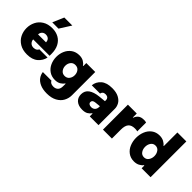

<svg xmlns="http://www.w3.org/2000/svg" viewBox="60 -1725 2884 2884"><g transform="rotate(45 1502.0 -283.0)"><path d="M502 -780 388 -600 255 -601 332 -780ZM42 -266Q42 -337 72.5 -399.5Q103 -462 165.5 -501Q228 -540 320 -540Q398 -540 457.5 -506.5Q517 -473 549.5 -410Q582 -347 582 -260V-217H233Q236 -180 260.5 -155.5Q285 -131 326 -131Q358 -131 378 -144.5Q398 -158 405 -177H579Q563 -99 500 -44.5Q437 10 326 10Q233 10 169 -29Q105 -68 73.5 -130.5Q42 -193 42 -266ZM401 -322Q400 -362 377 -383Q354 -404 316 -404Q282 -404 258.5 -383Q235 -362 232 -322Z M683 27H866Q872 45 893 58Q914 71 949 71Q996 71 1022.5 43.5Q1049 16 1049 -36V-90H1041Q1023 -60 986 -38Q949 -16 896 -16Q822 -16 769.5 -53Q717 -90 690.5 -150Q664 -210 664 -278Q664 -346 690.5 -406Q717 -466 769.5 -503Q822 -540 896 -540Q949 -540 986.5 -517.5Q1024 -495 1041 -466H1049V-530H1239V-36Q1239 29 1208.5 86Q1178 143 1113 178.5Q1048 214 952 214Q865 214 806.5 187.5Q748 161 718.5 119Q689 77 683 27ZM1056 -278Q1056 -326 1029.5 -360Q1003 -394 955 -394Q907 -394 880.5 -360Q854 -326 854 -278Q854 -232 881 -197Q908 -162 955 -162Q1003 -162 1029.5 -196.5Q1056 -231 1056 -278Z M1838 -348V0H1652V-60H1645Q1624 -29 1590.5 -9.5Q1557 10 1499 10Q1419 10 1371.5 -30.5Q1324 -71 1324 -142Q1324 -218 1381 -259.5Q1438 -301 1542 -312L1652 -323V-344Q1652 -373 1634.5 -388.5Q1617 -404 1587 -404Q1555 -404 1538.5 -389Q1522 -374 1519 -352H1343Q1351 -431 1412 -485.5Q1473 -540 1592 -540Q1678 -540 1733.5 -511Q1789 -482 1813.5 -438Q1838 -394 1838 -348ZM1652 -201V-216L1565 -207Q1506 -201 1506 -160Q1506 -138 1523 -125.5Q1540 -113 1569 -113Q1606 -113 1629 -136.5Q1652 -160 1652 -201Z M1933 0V-530H2121V-446H2127Q2141 -487 2172.5 -513.5Q2204 -540 2267 -540Q2297 -540 2316 -533V-345Q2296 -352 2262 -352Q2190 -352 2156.5 -313.5Q2123 -275 2123 -191V0Z M2371 -265Q2371 -336 2396.5 -399Q2422 -462 2474 -501Q2526 -540 2599 -540Q2650 -540 2688 -520Q2726 -500 2746 -472H2754V-760H2944V0H2754V-58H2746Q2726 -30 2688 -10Q2650 10 2599 10Q2526 10 2474 -29Q2422 -68 2396.5 -131Q2371 -194 2371 -265ZM2761 -265Q2761 -314 2735 -351.5Q2709 -389 2662 -389Q2615 -389 2589 -352Q2563 -315 2563 -265Q2563 -215 2589 -178Q2615 -141 2662 -141Q2709 -141 2735 -178.5Q2761 -216 2761 -265Z"/></g></svg>

Font: Be Vietnam Black
Style: Regular
Weight: 900
Designer: Lam Bao; Tony Le; Vietanh Nguyen
Foundry: Yellow Type Foundry
Version: Version 5.000